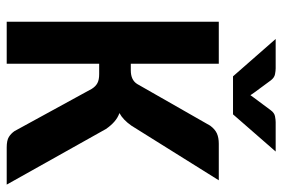

<svg xmlns="http://www.w3.org/2000/svg" viewBox="-158 -704 862 587"><g transform="rotate(90 273.5 -411.0)"><path d="M46.9 0ZM175.3 -379.4H195.8Q225.1 -379.4 237.3 -398.9L364.7 -622.1Q375.5 -636.7 388.4 -642.6Q401.4 -648.4 419.9 -648.4H531.7L364.7 -381.3Q346.7 -355.5 326.2 -344.7Q340.8 -339.4 352.5 -329.1Q364.3 -318.8 375 -303.2L544.9 0H431.2Q409.7 0 399.2 -6.6Q388.7 -13.2 381.3 -23.9L252 -260.3Q244.6 -272 234.6 -277.3Q224.6 -282.7 207 -282.7H175.3V0H46.9V-648.4H175.3ZM330.1 -691.9H213.9L99.6 -822.3H189.5Q196.8 -822.3 207.3 -820.3Q217.8 -818.4 226.1 -807.6L264.2 -755.9Q266.1 -752.9 268.1 -750.2Q270 -747.6 271.5 -745.1L279.3 -755.9L317.4 -807.1Q325.7 -818.4 336.2 -820.3Q346.7 -822.3 354 -822.3H443.8Z"/></g></svg>

Font: Carlito
Style: Bold
Weight: 700
Designer: Lukasz Dziedzic
Foundry: tyPoland Lukasz Dziedzic
Version: Version 1.104